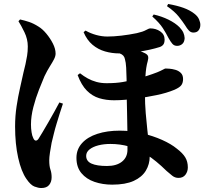

<svg xmlns="http://www.w3.org/2000/svg" viewBox="-20 -877 1040 967"><path d="M545 53Q497 53 456 39Q415 25 390 -5Q365 -35 365 -82Q365 -125 393 -156Q421 -187 470.5 -203Q520 -219 583 -219Q640 -219 695 -206Q750 -193 796 -172.5Q842 -152 871 -128Q900 -106 913 -84.5Q926 -63 926 -34Q926 -13 914 3Q902 19 879 19Q861 19 847 7.5Q833 -4 819 -16Q765 -69 719 -98Q673 -127 629 -139.5Q585 -152 536 -152Q503 -152 475.5 -145Q448 -138 431 -124.5Q414 -111 414 -92Q414 -65 441 -53Q468 -41 519 -41Q567 -41 594.5 -63Q622 -85 622 -123Q622 -177 621.5 -223.5Q621 -270 620 -308Q619 -346 618.5 -376Q618 -406 618 -426Q618 -450 617.5 -479.5Q617 -509 615.5 -536Q614 -563 609 -580Q605 -600 584 -607.5Q563 -615 549 -619L590 -636Q609 -635 632 -631Q655 -627 676.5 -621.5Q698 -616 710 -609Q724 -602 726 -592.5Q728 -583 724 -569Q715 -538 712.5 -493.5Q710 -449 710 -408Q710 -352 714 -306.5Q718 -261 722 -223.5Q726 -186 730 -153Q734 -120 734 -89Q734 -50 714.5 -17.5Q695 15 653.5 34Q612 53 545 53ZM188 70Q173 70 153.5 62.5Q134 55 113 24Q87 -13 71.5 -82.5Q56 -152 56 -240Q56 -292 63.5 -341.5Q71 -391 81 -434.5Q91 -478 98 -511Q104 -534 108.5 -554.5Q113 -575 116.5 -596.5Q120 -618 120 -643Q120 -680 103 -715Q86 -750 73 -770L81 -779Q104 -774 126.5 -766.5Q149 -759 174 -743Q194 -731 213.5 -707.5Q233 -684 246.5 -657.5Q260 -631 260 -607Q260 -594 252 -578.5Q244 -563 231 -542.5Q218 -522 204 -493Q193 -467 176.5 -425.5Q160 -384 148 -337.5Q136 -291 136 -250Q136 -230 139 -211Q142 -192 147 -183Q152 -170 159.5 -169Q167 -168 174 -178Q181 -189 194.5 -211.5Q208 -234 223.5 -261Q239 -288 254 -315Q269 -342 279 -361L297 -355Q289 -332 281 -306Q273 -280 265 -254Q257 -228 251 -203Q245 -178 240 -158Q235 -132 231.5 -108Q228 -84 228 -70Q228 -40 234 -23Q240 -6 240 16Q240 39 227.5 54.5Q215 70 188 70ZM554 -372Q514 -372 479.5 -382.5Q445 -393 417.5 -420.5Q390 -448 371 -499L383 -508Q402 -493 422 -482Q442 -471 465.5 -464.5Q489 -458 517 -458Q565 -458 598.5 -464Q632 -470 662 -477Q690 -485 719.5 -494.5Q749 -504 772 -513Q789 -520 800 -526Q811 -532 813 -532Q819 -532 833 -531Q847 -530 863 -525.5Q879 -521 890.5 -510Q902 -499 902 -479Q902 -461 894 -449Q886 -437 859 -425Q818 -408 768.5 -398Q719 -388 672 -381Q638 -377 610.5 -374.5Q583 -372 554 -372ZM580 -608Q544 -608 509 -618Q474 -628 446 -651.5Q418 -675 401 -715L411 -723Q435 -709 464 -701Q493 -693 521 -693Q552 -693 591 -697.5Q630 -702 669 -710Q700 -717 715 -725.5Q730 -734 737 -734Q765 -734 787 -719Q809 -704 809 -678Q809 -661 802.5 -652.5Q796 -644 784 -640Q762 -633 735 -627Q708 -621 679 -616.5Q650 -612 624.5 -610Q599 -608 580 -608ZM872 -646Q857 -646 848 -656.5Q839 -667 829 -685Q817 -709 800 -735.5Q783 -762 747 -794L754 -804Q794 -795 828.5 -778Q863 -761 884 -740Q898 -725 903.5 -712.5Q909 -700 910 -685Q909 -665 898 -655.5Q887 -646 872 -646ZM954 -713Q941 -713 931.5 -723Q922 -733 912 -750Q901 -767 880.5 -793Q860 -819 821 -846L827 -857Q872 -849 904 -837.5Q936 -826 959 -808Q976 -795 982.5 -779.5Q989 -764 989 -752Q989 -736 980.5 -724.5Q972 -713 954 -713Z"/></svg>

Font: Noto Serif JP ExtraLight ExtraBold
Style: Regular
Weight: 800
Version: Version 2.003-H1;hotconv 1.1.1;makeotfexe 2.6.0